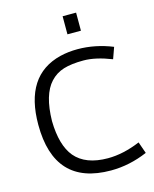

<svg xmlns="http://www.w3.org/2000/svg" viewBox="-142 -1079 951 1183"><g transform="rotate(-15 333.5 -487.5)"><path d="M417 9.8Q56.2 9.8 56.2 -377.9Q56.2 -692.9 298.3 -752.9Q350.6 -765.6 409.2 -765.6Q522 -765.6 631.8 -721.2L606 -648.9Q504.4 -689 427.2 -689Q350.1 -689 300 -673.6Q250 -658.2 214.4 -619.6Q146.5 -546.4 143.6 -377.9Q146.5 -222.7 209 -147.5Q276.4 -67.9 418.5 -67.9Q516.1 -67.9 625 -113.3L650.9 -39.6Q535.6 9.8 417 9.8ZM374 -985.4H460V-870.1H374Z"/></g></svg>

Font: Duru Sans
Style: Regular
Weight: 400
Designer: Onur Yazõcõgil
Foundry: Onur Yazõcõgil
Version: Version 1.001